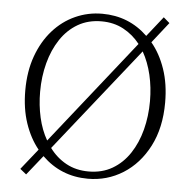

<svg xmlns="http://www.w3.org/2000/svg" viewBox="-54 -800 866 874"><g transform="rotate(5 379.5 -363.5)"><path d="M127.9 -360.8Q127.9 -299.3 140.6 -243.2Q153.3 -187 179.2 -142.1L555.2 -616.2Q523.4 -656.7 479.2 -680.4Q435.1 -704.1 378.9 -704.1Q317.9 -704.1 271 -676.8Q224.1 -649.4 192.4 -601.6Q160.6 -553.7 144.3 -491.9Q127.9 -430.2 127.9 -360.8ZM577.1 -584 200.2 -109.9Q231.4 -67.4 276.4 -42.7Q321.3 -18.1 378.9 -18.1Q440.4 -18.1 487.3 -45.4Q534.2 -72.8 565.9 -120.6Q597.7 -168.5 613.8 -230.2Q629.9 -292 629.9 -360.8Q629.9 -423.8 616.5 -481Q603 -538.1 577.1 -584ZM378.9 -738.8Q501 -738.8 586.9 -655.8L659.2 -747.1L687 -723.1L612.8 -628.9Q652.8 -581.1 676 -513.4Q699.2 -445.8 699.2 -360.8Q699.2 -245.1 655.5 -160.6Q611.8 -76.2 539.1 -30.5Q466.3 15.1 378.9 15.1Q255.4 15.1 168.9 -69.8L97.2 20L68.8 -2.9L144 -97.2Q105 -145 82.5 -211.7Q60.1 -278.3 60.1 -360.8Q60.1 -448.2 85.2 -517.8Q110.4 -587.4 154.3 -637Q198.2 -686.5 256.1 -712.6Q314 -738.8 378.9 -738.8Z"/></g></svg>

Font: Source Han Serif TW ExtraLight
Style: Regular
Weight: 250
Designer: Ryoko NISHIZUKA Ë•øÂ°öÊ∂ºÂ≠ê (kana & ideographs); Frank Grie√ühammer (Latin, Greek & Cyrillic); Wenlong ZHANG Âº†ÊñáÈæô 
Foundry: Adobe
Version: Version 2.003;hotconv 1.1.1;makeotfexe 2.6.0